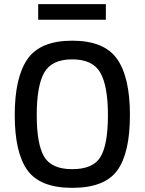

<svg xmlns="http://www.w3.org/2000/svg" viewBox="-20 -894 697 925"><path d="M328 -79Q429 -79 464.5 -138.5Q500 -198 500 -340Q500 -479 463.5 -543.5Q427 -608 328 -608Q229 -608 193 -544Q157 -480 157 -340Q157 -200 192.5 -139.5Q228 -79 328 -79ZM328 11Q173 11 112 -74Q51 -159 51 -340Q51 -521 112.5 -609.5Q174 -698 328 -698Q482 -698 544 -610Q606 -522 606 -340Q606 -157 545 -73Q484 11 328 11ZM164 -799V-874H490V-799Z"/></svg>

Font: TitilliumText
Style: Medium
Weight: 500
Designer: Accademia di Belle Arti di Urbino and others
Foundry: Accademia di Belle Arti di Urbino and others.
Version: Version 60.001